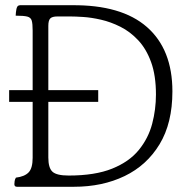

<svg xmlns="http://www.w3.org/2000/svg" viewBox="-20 -795 720 735"><path d="M15 -450H105V-678Q105 -704 101.5 -716Q98 -728 84.5 -731.5Q71 -735 40 -735Q40 -740 41 -748Q42 -756 43 -761Q46 -772 50.5 -773.5Q55 -775 56 -775H254Q445 -777 542.5 -691.5Q640 -606 640 -445Q640 -324 591 -243Q542 -162 457 -121Q372 -80 263 -80H45Q35 -80 35 -90Q35 -94 36 -101.5Q37 -109 41 -115Q74 -119 89.5 -135Q105 -151 105 -191V-405H15ZM165 -192Q165 -152 181 -137.5Q197 -123 243 -123Q344 -123 409.5 -149.5Q475 -176 511.5 -221Q548 -266 562.5 -321Q577 -376 577 -433Q577 -506 558.5 -557Q540 -608 509 -641Q478 -674 441 -692.5Q404 -711 367 -719.5Q330 -728 299 -730Q268 -732 249 -732H200Q180 -732 172.5 -724.5Q165 -717 165 -696V-450H356V-405H165Z"/></svg>

Font: Gowun Batang
Style: Regular
Weight: 400
Designer: Yanghee Ryu
Foundry: Yanghee Ryu
Version: Version 2.000